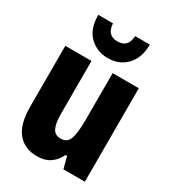

<svg xmlns="http://www.w3.org/2000/svg" viewBox="-190 -875 880 984"><g transform="rotate(30 250.0 -382.5)"><path d="M185 10Q113 10 71.5 -39.5Q30 -89 30 -193V-553H185V-240Q185 -185 198.5 -157Q212 -129 246 -129Q284 -129 297 -163Q310 -197 310 -280V-553H465V0H338L320 -69H311Q292 -30 261.5 -10Q231 10 185 10ZM249 -607Q185 -607 141 -649.5Q97 -692 97 -775H184Q188 -706 249 -706Q279 -706 296 -722Q313 -738 315 -775H402Q402 -697 359.5 -652Q317 -607 249 -607Z"/></g></svg>

Font: Noto Sans Mono ExtraCondensed Black
Style: Regular
Weight: 900
Width: 2
Designer: Monotype Design Team
Foundry: Monotype Imaging Inc.
Version: Version 2.014